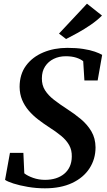

<svg xmlns="http://www.w3.org/2000/svg" viewBox="-20 -1012 579 1043"><path d="M224 11Q176.5 11 131.2 3.2Q86 -4.5 52.8 -15.2Q19.5 -26 7.5 -35L34 -181.5H107L112 -70.5Q129.5 -56.5 159.8 -45.8Q190 -35 225 -35Q256.5 -35 282.8 -43.2Q309 -51.5 328.5 -67.5Q348 -83.5 358.8 -107Q369.5 -130.5 370 -160.5Q371 -196 356 -223Q341 -250 312.8 -273.5Q284.5 -297 245 -322Q215 -341.5 186.8 -363.2Q158.5 -385 136 -411.2Q113.5 -437.5 100.2 -469.2Q87 -501 86.5 -539.5Q86.5 -608 121.2 -655.2Q156 -702.5 215 -727.2Q274 -752 346 -752Q394.5 -752 431.8 -746.2Q469 -740.5 494.8 -731.5Q520.5 -722.5 535 -714L510.5 -575H438.5L432 -679.5Q418 -691 394 -698.8Q370 -706.5 337 -706.5Q301 -706.5 271.8 -692.2Q242.5 -678 225 -651.2Q207.5 -624.5 207.5 -586.5Q207 -549.5 224.5 -521.8Q242 -494 273.2 -469.8Q304.5 -445.5 345.5 -419Q384.5 -394 419.5 -364.8Q454.5 -335.5 476.5 -298.2Q498.5 -261 499 -211.5Q499 -148 466.2 -97.5Q433.5 -47 372 -18Q310.5 11 224 11ZM339 -800 300.5 -829.5 452.5 -992 534 -927.5Q507 -900.5 472.5 -877Q438 -853.5 403 -834Q368 -814.5 339 -800Z"/></svg>

Font: Merriweather 60pt SemiBold
Style: Italic
Weight: 600
Italic angle: -7.8°
Version: Version 2.101